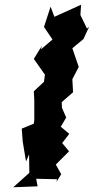

<svg xmlns="http://www.w3.org/2000/svg" viewBox="-20 -769 397 812"><path d="M219 0 239 -32 216 -73 272 -129 243 -164 273 -203 237 -233 260 -272 242 -313 241 -337 289 -379 286 -434 313 -486 286 -565 333 -604 357 -656 348 -648 320 -706 323 -749 210 -698 194 -741 166 -655 202 -602 153 -560 157 -575 123 -520 170 -453 166 -423 123 -383 125 -347V-261L123 -246L72 -225L76 -171L90 -86L103 -116L104 -38L36 23L139 19L133 -13L221 -11Z"/></svg>

Font: Asimov Aggro
Style: It
Weight: 500
Designer: Google
Version: Version 2.000980; 2014